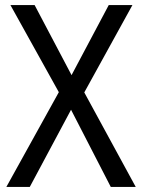

<svg xmlns="http://www.w3.org/2000/svg" viewBox="-20 -734 558 754"><path d="M513 0 311 -371 500 -714H407L261 -439L116 -714H21L211 -372L5 0H97L259 -303L415 0Z"/></svg>

Font: Noto Sans Gurmukhi UI SemiCondensed
Style: Regular
Weight: 400
Width: 4
Designer: Jelle Bosma - Monotype Design Team
Foundry: Monotype Imaging Inc.
Version: Version 2.004